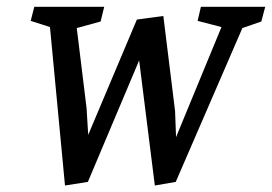

<svg xmlns="http://www.w3.org/2000/svg" viewBox="-20 -537 813 574"><path d="M389.2 -478.5 468.3 -489.3 503.4 -205.1 506.3 -127 642.1 -456.1 570.8 -474.6 580.6 -516.6H772.9L761.2 -472.7L704.6 -453.1L505.4 6.8L442.9 17.6L396 -356.4L242.7 6.8L174.3 17.6L129.4 -456.1L71.8 -474.6L82.5 -516.6H291.5L280.8 -472.7L209.5 -453.1L238.8 -213.9L243.7 -133.8Z"/></svg>

Font: Neuton
Style: Italic
Weight: 400
Italic angle: -9°
Designer: Brian M Zick
Version: Version 1.32